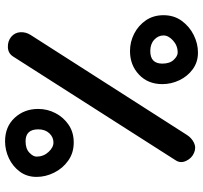

<svg xmlns="http://www.w3.org/2000/svg" viewBox="-42 -709 807 763"><g transform="rotate(-90 361.5 -327.5)"><path d="M40 -585.4Q40 -624 60.8 -652.1Q81.5 -680.2 114 -695.6Q146.5 -710.9 181.6 -710.9Q239.3 -710.9 274.7 -672.9Q310.1 -634.8 310.1 -579.1Q310.1 -543 293.5 -510.7Q276.9 -478.5 247.1 -458.3Q217.3 -438 176.8 -438Q135.3 -438 104.5 -460Q73.7 -481.9 56.9 -515.9Q40 -549.8 40 -585.4ZM596.7 -686.5Q613.8 -671.9 615 -649.9Q616.2 -627.9 603.5 -608.4L207.5 10.7Q195.3 30.3 175.8 39.8Q156.2 49.3 135.3 40Q114.3 31.2 103.8 9Q93.3 -13.2 105.5 -32.2L518.6 -679.2Q531.2 -698.7 555.2 -699.7Q579.1 -700.7 596.7 -686.5ZM120.6 -585.4Q120.6 -558.6 138.7 -538.6Q156.7 -518.6 176.8 -518.6Q198.2 -518.6 213.6 -535.2Q229 -551.8 229 -579.1Q229 -629.4 181.6 -629.4Q152.3 -629.4 136.5 -614.5Q120.6 -599.6 120.6 -585.4ZM534.2 55.7Q496.1 55.7 467.8 34.9Q439.5 14.2 424.1 -18.3Q408.7 -50.8 408.7 -85.9Q408.7 -143.1 446.5 -178.7Q484.4 -214.4 540 -214.4Q576.7 -214.4 609.1 -197.8Q641.6 -181.2 662.1 -151.4Q682.6 -121.6 682.6 -81.1Q682.6 -39.6 660.2 -8.8Q637.7 22 603.8 38.8Q569.8 55.7 534.2 55.7ZM534.2 -24.9Q561.5 -24.9 581.8 -43.2Q602.1 -61.5 602.1 -81.1Q602.1 -102.5 585 -118.2Q567.9 -133.8 540 -133.8Q490.2 -133.8 490.2 -85.9Q490.2 -56.6 505.1 -40.8Q520 -24.9 534.2 -24.9Z"/></g></svg>

Font: Mikhak-FD SemiBold
Style: Regular
Weight: 600
Designer: Amin Abedi
Version: Version 3.2